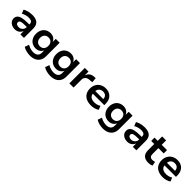

<svg xmlns="http://www.w3.org/2000/svg" viewBox="452 -2415 4379 4379"><g transform="rotate(45 2641.5 -225.0)"><path d="M251 10Q196 10 152.5 -11Q109 -32 84.5 -67.5Q60 -103 60 -148Q60 -202 91.5 -236.5Q123 -271 189.5 -287Q256 -303 362 -303H430V-222H368Q322 -222 288.5 -219Q255 -216 233.5 -208.5Q212 -201 201.5 -188Q191 -175 191 -154Q191 -121 216.5 -104Q242 -87 283 -87Q318 -87 347.5 -103.5Q377 -120 394.5 -147.5Q412 -175 412 -208V-317Q412 -367 382.5 -386.5Q353 -406 294 -406Q253 -406 209.5 -394.5Q166 -383 117 -357L80 -450Q114 -469 151.5 -482Q189 -495 230.5 -501.5Q272 -508 313 -508Q385 -508 436 -486.5Q487 -465 514.5 -419.5Q542 -374 542 -301V0H428V-103H426Q412 -70 388.5 -44.5Q365 -19 331 -4.5Q297 10 251 10Z M922 190Q861 190 801.5 174.5Q742 159 699 130L736 28Q762 45 792.5 57Q823 69 855 75.5Q887 82 916 82Q992 82 1031.5 48.5Q1071 15 1071 -51V-123H1069Q1050 -77 1004.5 -47.5Q959 -18 900 -18Q831 -18 779 -48.5Q727 -79 698 -134.5Q669 -190 669 -263Q669 -337 698 -392Q727 -447 779 -477.5Q831 -508 900 -508Q960 -508 1005 -478.5Q1050 -449 1070 -401H1071V-498H1196V-61Q1196 17 1163.5 73.5Q1131 130 1069.5 160Q1008 190 922 190ZM933 -122Q994 -122 1029.5 -160Q1065 -198 1065 -264Q1065 -329 1029.5 -367Q994 -405 933 -405Q873 -405 837 -367Q801 -329 801 -264Q801 -198 837 -160Q873 -122 933 -122Z M1578 190Q1517 190 1457.5 174.5Q1398 159 1355 130L1392 28Q1418 45 1448.5 57Q1479 69 1511 75.5Q1543 82 1572 82Q1648 82 1687.5 48.5Q1727 15 1727 -51V-123H1725Q1706 -77 1660.5 -47.5Q1615 -18 1556 -18Q1487 -18 1435 -48.5Q1383 -79 1354 -134.5Q1325 -190 1325 -263Q1325 -337 1354 -392Q1383 -447 1435 -477.5Q1487 -508 1556 -508Q1616 -508 1661 -478.5Q1706 -449 1726 -401H1727V-498H1852V-61Q1852 17 1819.5 73.5Q1787 130 1725.5 160Q1664 190 1578 190ZM1589 -122Q1650 -122 1685.5 -160Q1721 -198 1721 -264Q1721 -329 1685.5 -367Q1650 -405 1589 -405Q1529 -405 1493 -367Q1457 -329 1457 -264Q1457 -198 1493 -160Q1529 -122 1589 -122Z M2008 0V-498H2127V-376H2128Q2145 -433 2187 -467Q2229 -501 2293 -506L2348 -509L2360 -388L2270 -380Q2208 -375 2175.5 -340Q2143 -305 2143 -252V0Z M2710 10Q2618 10 2553.5 -21.5Q2489 -53 2455.5 -111Q2422 -169 2422 -249Q2422 -324 2453.5 -382.5Q2485 -441 2543.5 -474.5Q2602 -508 2681 -508Q2755 -508 2809 -477Q2863 -446 2892.5 -389Q2922 -332 2922 -251V-211H2527V-293H2825L2810 -275Q2810 -345 2777 -379Q2744 -413 2684 -413Q2643 -413 2612.5 -396Q2582 -379 2565 -346Q2548 -313 2548 -265V-252Q2548 -197 2567 -162.5Q2586 -128 2623 -111Q2660 -94 2715 -94Q2755 -94 2796 -104.5Q2837 -115 2871 -140L2909 -48Q2869 -18 2815.5 -4Q2762 10 2710 10Z M3274 190Q3213 190 3153.5 174.5Q3094 159 3051 130L3088 28Q3114 45 3144.5 57Q3175 69 3207 75.5Q3239 82 3268 82Q3344 82 3383.5 48.5Q3423 15 3423 -51V-123H3421Q3402 -77 3356.5 -47.5Q3311 -18 3252 -18Q3183 -18 3131 -48.5Q3079 -79 3050 -134.5Q3021 -190 3021 -263Q3021 -337 3050 -392Q3079 -447 3131 -477.5Q3183 -508 3252 -508Q3312 -508 3357 -478.5Q3402 -449 3422 -401H3423V-498H3548V-61Q3548 17 3515.5 73.5Q3483 130 3421.5 160Q3360 190 3274 190ZM3285 -122Q3346 -122 3381.5 -160Q3417 -198 3417 -264Q3417 -329 3381.5 -367Q3346 -405 3285 -405Q3225 -405 3189 -367Q3153 -329 3153 -264Q3153 -198 3189 -160Q3225 -122 3285 -122Z M3877 10Q3822 10 3778.5 -11Q3735 -32 3710.5 -67.5Q3686 -103 3686 -148Q3686 -202 3717.5 -236.5Q3749 -271 3815.5 -287Q3882 -303 3988 -303H4056V-222H3994Q3948 -222 3914.5 -219Q3881 -216 3859.5 -208.5Q3838 -201 3827.5 -188Q3817 -175 3817 -154Q3817 -121 3842.5 -104Q3868 -87 3909 -87Q3944 -87 3973.5 -103.5Q4003 -120 4020.5 -147.5Q4038 -175 4038 -208V-317Q4038 -367 4008.5 -386.5Q3979 -406 3920 -406Q3879 -406 3835.5 -394.5Q3792 -383 3743 -357L3706 -450Q3740 -469 3777.5 -482Q3815 -495 3856.5 -501.5Q3898 -508 3939 -508Q4011 -508 4062 -486.5Q4113 -465 4140.5 -419.5Q4168 -374 4168 -301V0H4054V-103H4052Q4038 -70 4014.5 -44.5Q3991 -19 3957 -4.5Q3923 10 3877 10Z M4559 10Q4455 10 4404.5 -42Q4354 -94 4354 -191V-391H4256V-498H4360V-640H4488V-498H4659V-391H4488V-197Q4488 -150 4511 -126Q4534 -102 4582 -102Q4600 -102 4619 -106Q4638 -110 4656 -116L4675 -14Q4651 -2 4620.5 4Q4590 10 4559 10Z M5023 10Q4931 10 4866.5 -21.5Q4802 -53 4768.5 -111Q4735 -169 4735 -249Q4735 -324 4766.5 -382.5Q4798 -441 4856.5 -474.5Q4915 -508 4994 -508Q5068 -508 5122 -477Q5176 -446 5205.5 -389Q5235 -332 5235 -251V-211H4840V-293H5138L5123 -275Q5123 -345 5090 -379Q5057 -413 4997 -413Q4956 -413 4925.5 -396Q4895 -379 4878 -346Q4861 -313 4861 -265V-252Q4861 -197 4880 -162.5Q4899 -128 4936 -111Q4973 -94 5028 -94Q5068 -94 5109 -104.5Q5150 -115 5184 -140L5222 -48Q5182 -18 5128.5 -4Q5075 10 5023 10Z"/></g></svg>

Font: Nunito Sans 8pt
Style: Bold
Weight: 700
Version: Version 3.101;gftools[0.9.27]